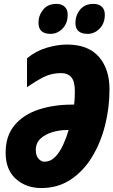

<svg xmlns="http://www.w3.org/2000/svg" viewBox="-20 -952 580 982"><path d="M191.9 9.8Q113.3 9.8 61 -37.1Q8.8 -84 8.8 -170.9Q8.8 -256.8 54.2 -311.3Q99.6 -365.7 177 -391.4Q254.4 -417 350.1 -417H358.9Q361.3 -435.1 362.1 -452.6Q362.8 -470.2 362.8 -486.8Q362.8 -535.6 344.7 -556.9Q326.7 -578.1 292 -578.1Q242.7 -578.1 202.4 -557.4Q162.1 -536.6 118.2 -505.9V-653.8Q163.1 -691.4 218.8 -707.8Q274.4 -724.1 323.2 -724.1Q430.2 -724.1 485.1 -662.1Q540 -600.1 540 -495.1Q540 -399.9 517.1 -309.8Q494.1 -219.7 449.7 -147.5Q405.3 -75.2 340.3 -32.7Q275.4 9.8 191.9 9.8ZM206.1 -125Q238.3 -125 262 -149.2Q285.6 -173.3 302.7 -210.7Q319.8 -248 331.1 -287.1H324.2Q284.7 -287.1 247.8 -276.1Q210.9 -265.1 187 -242.7Q163.1 -220.2 163.1 -185.1Q163.1 -155.8 177 -140.4Q190.9 -125 206.1 -125ZM428.7 -778.8Q365.7 -778.8 365.7 -835Q365.7 -872.6 389.4 -902.3Q413.1 -932.1 458 -932.1Q485.4 -932.1 500.7 -917.7Q516.1 -903.3 516.1 -877Q516.1 -832.5 489.5 -805.7Q462.9 -778.8 428.7 -778.8ZM238.8 -778.8Q176.8 -778.8 176.8 -835Q176.8 -872.6 200.4 -902.3Q224.1 -932.1 269 -932.1Q294.9 -932.1 310.5 -917.7Q326.2 -903.3 326.2 -877Q326.2 -832.5 299.8 -805.7Q273.4 -778.8 238.8 -778.8Z"/></svg>

Font: Open Sans Condensed ExtraBold
Style: Italic
Weight: 800
Width: 3
Italic angle: -12°
Designer: Monotype Design Team
Foundry: Monotype Imaging Inc.
Version: Version 3.003; ttfautohint (v1.8.4)